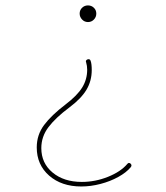

<svg xmlns="http://www.w3.org/2000/svg" viewBox="-20 -550 604 699"><path d="M270 -500.5Q270 -513.2 278.8 -521.7Q287.6 -530.3 300.3 -530.3Q313 -530.3 321.8 -521.7Q330.6 -513.2 330.6 -500.5Q330.6 -487.8 321.8 -478.8Q313 -469.7 300.3 -469.7Q287.6 -469.7 278.8 -479Q270 -488.3 270 -500.5ZM455.6 45.9Q461.4 51.8 456.1 58.6Q439.9 78.1 410.6 94.2Q381.3 110.4 345.9 119.6Q310.5 128.9 275.9 128.9Q204.1 128.9 158.9 89.4Q113.8 49.8 113.8 -13.2Q113.8 -59.1 140.4 -94.7Q167 -130.4 218.8 -169.9Q260.7 -201.7 279.1 -231.2Q297.4 -260.7 297.4 -296.4Q297.4 -310.1 293.5 -323.2Q291.5 -327.1 293.9 -330.3Q296.4 -333.5 299.3 -334Q307.6 -336.4 310.1 -328.1Q314 -317.4 314 -294.9Q314 -255.4 294.7 -223.1Q275.4 -190.9 232.4 -158.7Q182.6 -121.6 156.5 -87.2Q130.4 -52.7 130.4 -10.7Q130.4 43.9 171.4 78.1Q212.4 112.3 277.8 112.3Q326.7 112.3 373 93.8Q419.4 75.2 443.4 46.9Q448.7 40 455.6 45.9Z"/></svg>

Font: Mikhak-DS2-FD Thin
Style: Regular
Weight: 100
Designer: Amin Abedi
Version: Version 3.2